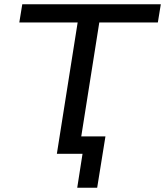

<svg xmlns="http://www.w3.org/2000/svg" viewBox="-20 -725 778 905"><path d="M344 160 369 0H248L346 -619H71L85 -705H738L724 -619H448L363 -82H477L438 160Z"/></svg>

Font: Nunito Sans 10pt SemiExpanded Medium
Style: Italic
Weight: 500
Width: 6
Italic angle: -9°
Designer: Vernon Adams
Foundry: Vernon Adams
Version: Version 3.101;gftools[0.9.27]